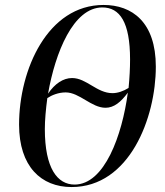

<svg xmlns="http://www.w3.org/2000/svg" viewBox="-20 -744 667 775"><path d="M269 11C503 11 609 -269 609 -475C609 -655 513 -724 398 -724C173 -724 57 -464 57 -241C57 -72 146 11 269 11ZM434 -368C371 -368 329 -429 271 -429C235 -429 201 -406 174 -366C203 -532 276 -714 393 -714C464 -714 505 -654 505 -504C505 -469 503 -430 499 -389C478 -376 455 -368 434 -368ZM281 1C212 1 161 -64 161 -223C161 -259 165 -303 171 -348C189 -360 216 -371 245 -371C301 -371 349 -309 406 -309C440 -309 468 -332 496 -370C473 -198 402 1 281 1Z"/></svg>

Font: Noto Serif Display ExtraCondensed Medium
Style: Italic
Weight: 500
Width: 2
Italic angle: -12°
Designer: Monotype Design Team
Foundry: Monotype Imaging Inc.
Version: Version 2.009